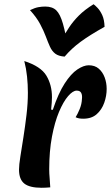

<svg xmlns="http://www.w3.org/2000/svg" viewBox="-20 -887 525 909"><path d="M230 -367Q256 -445 286 -491.5Q316 -538 346 -558Q376 -578 400 -578Q429 -578 447.5 -562Q466 -546 475.5 -520.5Q485 -495 485 -466Q485 -433 473.5 -400.5Q462 -368 438 -346.5Q414 -325 374 -325Q364 -325 355 -326.5Q346 -328 338 -332Q347 -346 357 -370Q367 -394 368 -419Q370 -436 364.5 -447Q359 -458 343 -458Q325 -458 302.5 -432Q280 -406 259.5 -357.5Q239 -309 226 -240Q213 -171 213 -85Q213 -65 215 -44Q217 -23 218 0Q206 1 196 1.5Q186 2 177 2Q120 2 95 -18Q70 -38 70 -84Q70 -106 76.5 -146.5Q83 -187 91 -238Q99 -289 105.5 -343.5Q112 -398 112 -448Q112 -487 108 -525Q104 -563 95 -598Q173 -573 199.5 -529Q226 -485 226 -427Q226 -417 225 -401Q224 -385 222 -368ZM423 -867Q430 -862 442 -849.5Q454 -837 464 -815.5Q474 -794 475 -760Q405 -721 361.5 -689Q318 -657 286 -619Q257 -621 241.5 -633Q226 -645 216.5 -666Q207 -687 197 -714Q187 -741 170 -773Q153 -805 122 -839Q145 -850 161.5 -853Q178 -856 194 -856Q228 -856 246.5 -838Q265 -820 278 -774.5Q291 -729 305 -646L270 -696Q288 -728 307 -757Q326 -786 353.5 -813.5Q381 -841 423 -867Z"/></svg>

Font: Merienda
Style: Bold
Weight: 700
Designer: Eduardo Rodriguez Tunni
Foundry: Eduardo Rodriguez Tunni
Version: Version 2.001